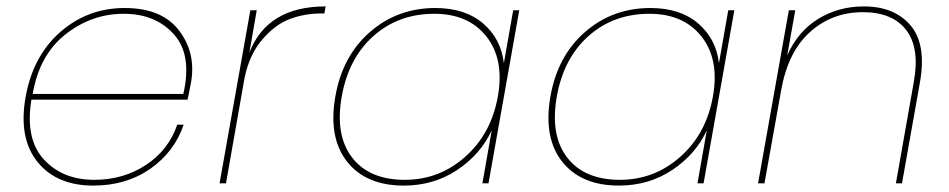

<svg xmlns="http://www.w3.org/2000/svg" viewBox="-20 -572 2962 599"><path d="M366 -529Q266 -529 184.5 -465Q103 -401 82 -279H552Q580 -401 522.5 -465Q465 -529 366 -529ZM553 -183Q524 -98 449 -45.5Q374 7 271 7Q156 7 96.5 -67.5Q37 -142 60 -270Q83 -398 168.5 -472.5Q254 -547 369 -547Q485 -547 538.5 -477Q592 -407 576 -315Q567 -268 565 -261H78Q58 -139 116.5 -75Q175 -11 274 -11Q365 -11 435.5 -57.5Q506 -104 533 -183Z M685 0H665L761 -540H781L758 -408Q814 -552 996 -552L992 -530H983Q931 -530 885 -513Q839 -496 798.5 -449Q758 -402 743 -329Z M1026 -270Q1048 -397 1134 -472Q1220 -547 1338 -547Q1431 -547 1487 -499Q1543 -451 1552 -375L1581 -540H1600L1504 0H1485L1514 -165Q1479 -90 1406 -41.5Q1333 7 1240 7Q1122 7 1063 -67.5Q1004 -142 1026 -270ZM1335 -529Q1223 -529 1145 -459.5Q1067 -390 1046 -270Q1025 -150 1078.5 -80.5Q1132 -11 1243 -11Q1350 -11 1431 -82.5Q1512 -154 1533 -270Q1554 -386 1498 -457.5Q1442 -529 1335 -529Z M1697 -270Q1719 -397 1805 -472Q1891 -547 2009 -547Q2102 -547 2158 -499Q2214 -451 2223 -375L2252 -540H2271L2175 0H2156L2185 -165Q2150 -90 2077 -41.5Q2004 7 1911 7Q1793 7 1734 -67.5Q1675 -142 1697 -270ZM2006 -529Q1894 -529 1816 -459.5Q1738 -390 1717 -270Q1696 -150 1749.5 -80.5Q1803 -11 1914 -11Q2021 -11 2102 -82.5Q2183 -154 2204 -270Q2225 -386 2169 -457.5Q2113 -529 2006 -529Z M2775 0 2831 -317Q2850 -423 2807 -478.5Q2764 -534 2672 -534Q2576 -534 2507 -472Q2438 -410 2417 -290L2365 0H2345L2441 -540H2461L2436 -399Q2469 -474 2532.5 -513Q2596 -552 2675 -552Q2770 -552 2820.5 -493Q2871 -434 2850 -315L2794 0Z"/></svg>

Font: Poppins Thin
Style: Italic
Weight: 250
Italic angle: -10°
Designer: Ninad Kale (Devanagari), Jonny Pinhorn (Latin)
Foundry: Indian Type Foundry
Version: Version 3.200;PS 1.000;hotconv 16.6.54;makeotf.lib2.5.65590